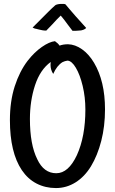

<svg xmlns="http://www.w3.org/2000/svg" viewBox="-20 -871 583 974"><path d="M90.8 -7.8Q30.3 -97.7 30.3 -261.7Q30.3 -357.4 54.7 -433.1Q79.1 -508.8 120.1 -562.5Q154.3 -606.4 192.4 -632.8Q230.5 -659.2 258.8 -662.1Q274.4 -651.4 282.2 -639.6Q300.8 -646.5 325.2 -646.5Q361.3 -645.5 396 -621.1Q430.7 -596.7 457 -552.7Q512.7 -459 512.7 -316.4Q512.7 -230.5 493.7 -156.2Q474.6 -82 441.4 -27.3Q409.2 25.4 363.3 54.2Q317.4 83 263.7 83Q210 83 165.5 60.1Q121.1 37.1 90.8 -7.8ZM370.1 -84Q413.1 -178.7 413.1 -315.4Q413.1 -377.9 399.4 -435.1Q385.7 -492.2 364.7 -527.3Q343.8 -562.5 322.3 -563.5Q308.6 -561.5 296.9 -555.7Q268.6 -538.1 250 -496.1Q236.3 -516.6 236.3 -542Q236.3 -551.8 237.3 -556.6Q183.6 -517.6 157.7 -438.5Q131.8 -359.4 131.8 -267.6Q131.8 -137.7 168.9 -63.5Q202.1 7.8 265.6 7.8Q327.1 7.8 370.1 -84ZM312.5 -848.6Q319.3 -839.8 333 -824.2Q344.7 -810.5 364.7 -787.6Q384.8 -764.6 417 -729.5Q413.1 -723.6 402.3 -719.7Q397.5 -717.8 391.6 -716.8Q385.7 -715.8 378.9 -715.8Q373 -714.8 364.7 -714.8Q356.4 -714.8 347.7 -714.8Q335 -731.4 324.2 -745.6Q313.5 -759.8 305.7 -770.5Q295.9 -782.2 288.1 -792Q278.3 -783.2 267.6 -771.5Q257.8 -760.7 244.6 -746.6Q231.4 -732.4 214.8 -715.8Q204.1 -715.8 195.8 -717.3Q187.5 -718.8 179.7 -720.7Q170.9 -722.7 164.1 -724.6Q157.2 -725.6 153.3 -727.5Q144.5 -731.4 145.5 -731.4Q196.3 -783.2 227.5 -813.5Q245.1 -831.1 259.8 -843.8Q262.7 -846.7 270.5 -848.6Q278.3 -850.6 287.1 -851.1Q295.9 -851.6 303.2 -851.1Q310.5 -850.6 312.5 -848.6Z"/></svg>

Font: BKP Parklife Text
Style: Regular
Weight: 400
Designer: Font Diner, Inc.; LA MECHKY PLUS GmbH
Foundry: Font Diner, Inc.; LA MECHKY PLUS GmbH
Version: Version 1.007